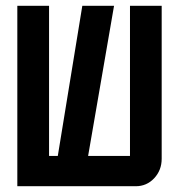

<svg xmlns="http://www.w3.org/2000/svg" viewBox="-20 -645 620 665"><path d="M40 0V-625H149.9V-105H180.2L265.1 -625H375L285.2 -105H430.2V-625H540V-95.2Q540 -55.2 513.7 -27.3Q487.8 0 450.2 0Z"/></svg>

Font: Horta
Style: Regular
Weight: 600
Width: 3
Version: Version 0.11